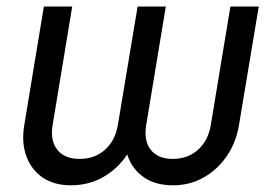

<svg xmlns="http://www.w3.org/2000/svg" viewBox="-20 -549 825 579"><path d="M193.4 9.8Q143.6 9.8 109.1 -13.4Q74.7 -36.6 59.6 -77.6Q44.4 -118.7 53.2 -171.9L112.3 -529.3H197.8L138.7 -171.9Q130.9 -125.5 152.6 -97.7Q174.3 -69.8 220.2 -69.8Q266.1 -69.8 296.9 -97.7Q327.6 -125.5 335.4 -171.9L395 -529.3H480L420.9 -171.9Q413.1 -125 434.6 -97.4Q456.1 -69.8 501 -69.8Q546.4 -69.8 577.1 -97.4Q607.9 -125 615.7 -171.9L674.8 -529.3H760.3L700.7 -171.9Q691.9 -119.1 663.8 -78.1Q635.7 -37.1 594 -13.7Q552.2 9.8 502 9.8Q448.7 9.8 414.1 -14.2Q379.4 -38.1 365 -79.1Q350.6 -120.1 358.9 -171.9H397.5Q389.2 -120.1 360.8 -79.1Q332.5 -38.1 289.8 -14.2Q247.1 9.8 193.4 9.8Z"/></svg>

Font: Inter 24pt
Style: Italic
Weight: 400
Italic angle: -9.3988°
Designer: Rasmus Andersson
Foundry: rsms
Version: Version 4.001;git-66647c0bb